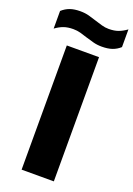

<svg xmlns="http://www.w3.org/2000/svg" viewBox="-217 -1011 746 1075"><g transform="rotate(20 155.5 -473.0)"><path d="M60 0V-740H252V0ZM245.5 -800.5Q217.5 -800.5 193.8 -807Q170 -813.5 147 -820.5Q127 -827.5 106.5 -833Q86 -838.5 63.5 -838.5Q31 -838.5 7 -830Q-17 -821.5 -41.5 -803.5V-908.5Q-20 -928 5.5 -937Q31 -946 66.5 -946Q95 -946 118.8 -939.5Q142.5 -933 165 -925.5Q185.5 -919 206 -913Q226.5 -907 248.5 -907Q281 -907 305 -915.8Q329 -924.5 353.5 -942.5V-837Q332.5 -818 306.8 -809.2Q281 -800.5 245.5 -800.5Z"/></g></svg>

Font: Encode Sans Condensed Thin ExtraBold
Style: Regular
Weight: 800
Version: Version 3.002